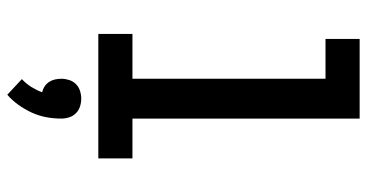

<svg xmlns="http://www.w3.org/2000/svg" viewBox="-266 -510 1031 540"><g transform="rotate(90 250.0 -239.5)"><path d="M75 0V-96H201V-639H89V-735H313V-96H425V0ZM246 256 202 215Q215 203 224 188.5Q233 174 239 158Q230 156 222.5 151Q215 146 210 138.5Q205 131 203 122Q201 113 201 104Q201 93 204.5 82Q208 71 216 63Q224 55 235 51.5Q246 48 257 48Q268 48 279 51.5Q290 55 298 63Q306 71 309.5 82Q313 93 313 104Q313 126 309 147Q305 168 296 187.5Q287 207 274.5 224.5Q262 242 246 256Z"/></g></svg>

Font: Iosevka Fixed
Style: Bold
Weight: 700
Monospace: yes
Designer: Belleve Invis
Foundry: Belleve Invis
Version: Version 32.3.0